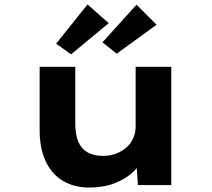

<svg xmlns="http://www.w3.org/2000/svg" viewBox="-20 -831 953 862"><path d="M381 11Q313 11 262.5 -19Q212 -49 185 -107Q158 -165 158 -246V-531H318V-275Q318 -228 331 -196Q344 -164 372 -147.5Q400 -131 443 -131Q473 -131 499 -140.5Q525 -150 545.5 -167Q566 -184 577.5 -209Q589 -234 589 -264V-531H749V0H599L592 -109L621 -121Q609 -88 576 -57.5Q543 -27 493.5 -8Q444 11 381 11ZM504 -590 440 -641 593 -810 683 -720ZM299 -587 232 -635 373 -811 468 -727Z"/></svg>

Font: Lexend Peta
Style: Bold
Weight: 700
Designer: Bonnie Shaver-Troup, Thomas Jockin
Foundry: Lexend
Version: Version 1.007